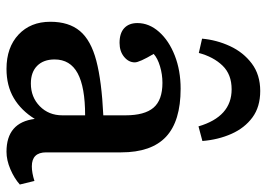

<svg xmlns="http://www.w3.org/2000/svg" viewBox="-135 -672 821 591"><g transform="rotate(90 275.5 -376.5)"><path d="M192 14Q126 14 86.5 -23Q47 -60 47 -121Q47 -178 75.5 -212Q104 -246 167 -262.5Q230 -279 335 -284V-352Q335 -411 311.5 -438.5Q288 -466 235 -466Q209 -466 184 -458.5Q159 -451 146 -439Q172 -395 172 -381Q172 -362 155 -348Q138 -334 112 -334Q82 -334 66.5 -348.5Q51 -363 51 -389Q51 -425 78 -455.5Q105 -486 151 -504Q197 -522 253 -522Q353 -522 401 -477Q449 -432 449 -339V-108Q449 -64 492 -64Q512 -64 537 -72L548 -27Q529 -10 501 2Q473 14 447 14Q357 14 346 -73Q320 -31 282 -8.5Q244 14 192 14ZM237 -61Q279 -61 307 -88.5Q335 -116 335 -158V-228Q248 -228 205.5 -205Q163 -182 163 -134Q163 -100 182.5 -80.5Q202 -61 237 -61ZM260 -767Q309 -767 341.5 -743Q374 -719 392 -678.5Q410 -638 414 -589L369 -577Q339 -679 255 -679Q209 -679 182 -651Q155 -623 143 -578L99 -588Q103 -633 122 -674Q141 -715 175.5 -741Q210 -767 260 -767Z"/></g></svg>

Font: Literata 12pt Medium
Style: Regular
Weight: 500
Designer: Latin by Veronika Burian and Jose Scaglione. Greek by Irene Vlachou. Cyrillic by Vera Evstafieva.
Foundry: TypeTogether
Version: Version 3.002